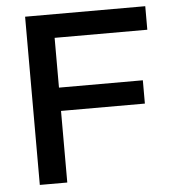

<svg xmlns="http://www.w3.org/2000/svg" viewBox="-50 -733 712 780"><g transform="rotate(-5 305.5 -343.0)"><path d="M81 0V-686H571V-590H193V-387H535V-292H193V0Z"/></g></svg>

Font: Archivo SemiBold Medium
Style: Regular
Weight: 500
Version: Version 2.001